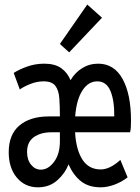

<svg xmlns="http://www.w3.org/2000/svg" viewBox="-20 -800 602 828"><path d="M143.6 7.8Q87.9 7.8 52.7 -33.9Q17.6 -75.7 17.6 -143.6Q17.6 -219.7 63.7 -258.8Q109.9 -297.9 190.4 -297.9H238.3V-299.8Q238.3 -342.3 235.8 -376.2Q233.4 -410.2 218.8 -429.7Q204.1 -449.2 168 -449.2Q138.7 -449.2 109.9 -437.5Q81.1 -425.8 65.4 -414.1L39.1 -485.4Q60.5 -499.5 95.9 -512.5Q131.3 -525.4 170.9 -525.4Q216.8 -525.4 243.9 -506.1Q271 -486.8 284.2 -454.1Q302.7 -486.3 334 -505.9Q365.2 -525.4 403.3 -525.4Q472.2 -525.4 508.5 -459.7Q544.9 -394 544.9 -280.3Q544.9 -265.6 544.2 -252Q543.5 -238.3 541 -229.5H303.7Q308.1 -154.3 335.4 -111.8Q362.8 -69.3 414.1 -69.3Q454.1 -69.3 499 -110.4L530.3 -35.2Q505.4 -15.6 474.1 -3.9Q442.9 7.8 414.1 7.8Q362.3 7.8 329.3 -18.3Q296.4 -44.4 275.4 -91.3Q260.7 -52.2 226.8 -22.2Q192.9 7.8 143.6 7.8ZM399.4 -449.2Q360.8 -449.2 335.2 -409.4Q309.6 -369.6 304.2 -297.9H472.7Q473.6 -366.2 456.3 -407.7Q439 -449.2 399.4 -449.2ZM156.2 -68.4Q188 -68.4 213.1 -102.1Q238.3 -135.7 238.3 -190.4V-229.5H201.2Q155.8 -229.5 126.2 -208.7Q96.7 -188 96.7 -144.5Q96.7 -110.8 114 -89.6Q131.3 -68.4 156.2 -68.4ZM278.3 -574.2 238.3 -610.4 356.4 -780.3 419.9 -723.6Z"/></svg>

Font: Reddit Mono
Style: Regular
Weight: 400
Monospace: yes
Designer: Stephen Hutchings
Foundry: Reddit
Version: Version 1.014; ttfautohint (v1.8.4.7-5d5b)